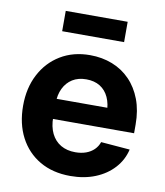

<svg xmlns="http://www.w3.org/2000/svg" viewBox="-82 -783 741 862"><g transform="rotate(10 288.5 -351.5)"><path d="M296.4 11.2Q215.8 11.2 156.7 -23.2Q97.7 -57.6 65.4 -119.4Q33.2 -181.2 33.2 -263.2Q33.2 -344.2 65.7 -406.2Q98.1 -468.3 156 -503.4Q213.9 -538.6 290.5 -538.6Q345.7 -538.6 392.3 -520.3Q439 -502 473.1 -466.8Q507.3 -431.6 526.4 -381.3Q545.4 -331.1 545.4 -267.1V-227.5H88.4V-319.3H475.1L408.7 -296.4Q408.7 -336.9 395 -366.7Q381.3 -396.5 355.5 -412.6Q329.6 -428.7 292.5 -428.7Q255.9 -428.7 229.7 -412.4Q203.6 -396 189.5 -366.9Q175.3 -337.9 175.3 -299.3V-235.4Q175.3 -192.4 190.4 -161.4Q205.6 -130.4 233.6 -114Q261.7 -97.7 299.8 -97.7Q327.1 -97.7 348.6 -105.5Q370.1 -113.3 385 -127.9Q399.9 -142.6 406.7 -162.6L538.6 -151.9Q527.3 -103.5 493.9 -66.7Q460.4 -29.8 409.9 -9.3Q359.4 11.2 296.4 11.2ZM430.2 -715.3V-622.6H147.9V-715.3Z"/></g></svg>

Font: Inter 24pt
Style: Bold
Weight: 700
Designer: Rasmus Andersson
Foundry: rsms
Version: Version 4.001;git-66647c0bb